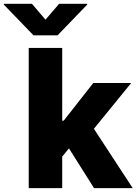

<svg xmlns="http://www.w3.org/2000/svg" viewBox="-94 -976 708 996"><path d="M204.5 -792.6 358 -951.7V-956.3H212.7L142 -873.9L71.7 -956.3H-73.9V-951.7L79.9 -792.6ZM393.8 0H594.5L393.1 -307.9L586.6 -545.5H389.9L236.5 -350.1H228.7V-727.3H55V0H228.7V-163.7L263.8 -206.3Z"/></svg>

Font: TID UI Extra Bold
Style: Regular
Weight: 800
Designer: The TID Project Authors
Foundry: Bakken & Bæck
Version: Version 1.001;hotconv 1.0.109;makeotfexe 2.5.65596